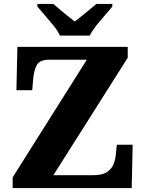

<svg xmlns="http://www.w3.org/2000/svg" viewBox="-20 -951 736 971"><path d="M44 0V-54L419 -649H230Q182 -649 167 -623.5Q152 -598 148 -554L143 -495H63L68 -714H626V-659L250 -65H452Q497 -65 521 -81Q545 -97 554.5 -121.5Q564 -146 566 -172L571 -219H651L646 0ZM283 -771Q273 -794 251.5 -820.5Q230 -847 207.5 -873Q185 -899 169 -918V-931H250Q262 -921 281.5 -904Q301 -887 322 -870.5Q343 -854 358 -842Q373 -854 394 -870.5Q415 -887 435 -904Q455 -921 467 -931H548V-918Q533 -899 510 -873Q487 -847 466 -820.5Q445 -794 434 -771Z"/></svg>

Font: Noto Serif Thai ExtraBold
Style: Regular
Weight: 800
Version: Version 2.001